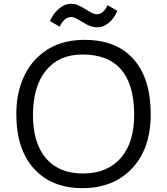

<svg xmlns="http://www.w3.org/2000/svg" viewBox="-20 -974 874 1004"><path d="M65.4 -376Q65.4 -468.3 91.6 -540.5Q117.7 -612.8 165 -663.1Q262.2 -765.6 421.9 -765.6Q590.3 -765.6 679.7 -663.1Q768.1 -562 768.1 -376Q768.1 -194.8 668.5 -91.3Q571.3 9.8 411.1 9.8Q250.5 9.8 158.2 -91.3Q65.4 -193.4 65.4 -376ZM152.3 -375Q151.9 -299.3 169.9 -241Q188 -182.6 222.7 -143.6Q292.5 -64.9 418 -66.9Q541.5 -67.9 611.3 -147.5Q683.6 -230 681.6 -381.3Q677.7 -689 411.1 -689Q289.6 -689 221.7 -606.9Q153.3 -524.4 152.3 -375ZM241.2 -863.8Q258.3 -902.8 286.1 -926.8Q314 -950.7 340.1 -953.4Q366.2 -956.1 384.8 -948.2Q403.3 -940.4 420.4 -929.7Q420.4 -929.7 453.6 -910.2Q508.8 -877 543 -946.8L593.8 -917Q576.7 -877.4 548.8 -854.5Q491.7 -806.6 414.1 -856.9Q370.6 -885.3 353 -885.3Q316.9 -885.3 292 -834.5Z"/></svg>

Font: Duru Sans
Style: Regular
Weight: 400
Designer: Onur Yazõcõgil
Foundry: Onur Yazõcõgil
Version: Version 1.001